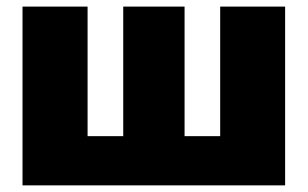

<svg xmlns="http://www.w3.org/2000/svg" viewBox="-20 -559 928 579"><path d="M47.9 -539.1H244.1V-148.4H351.6V-539.1H536.6V-148.4H644V-539.1H839.8V0H47.9Z"/></svg>

Font: Inter 18pt Black
Style: Regular
Weight: 900
Designer: Rasmus Andersson
Foundry: rsms
Version: Version 4.001;git-66647c0bb